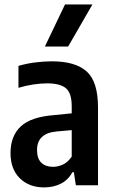

<svg xmlns="http://www.w3.org/2000/svg" viewBox="-20 -828 508 858"><path d="M177 9.5Q110.5 9.5 68.8 -31.2Q27 -72 27 -144Q27 -220 72.5 -262.8Q118 -305.5 220.5 -313.5L300.5 -321.5V-353Q300.5 -412 274.5 -433.8Q248.5 -455.5 190 -455.5Q162.5 -455.5 128.8 -450.5Q95 -445.5 62.5 -435.5V-533.5Q95.5 -543.5 135.8 -548.8Q176 -554 212 -554Q317 -554 367.5 -508.5Q418 -463 418 -347.5V0H319L310 -58.5H304Q283.5 -22.5 250.5 -6.5Q217.5 9.5 177 9.5ZM145.5 -157.5Q145.5 -119 164.8 -100.8Q184 -82.5 217 -82.5Q237.5 -82.5 259.8 -92Q282 -101.5 300.5 -128V-246.5L233 -240.5Q145.5 -232.5 145.5 -157.5ZM180.5 -620 270.5 -808H393L284.5 -620Z"/></svg>

Font: Encode Sans Cnd SmBold
Style: Regular
Weight: 600
Width: 3
Designer: Multiple Designers
Foundry: Impallari Type
Version: Version 3.002; ttfautohint (v1.8.3) -l 8 -r 50 -G 200 -x 14 